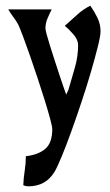

<svg xmlns="http://www.w3.org/2000/svg" viewBox="-20 -465 386 676"><path d="M208 -374Q230 -393 251 -412.5Q272 -432 298 -445Q312 -425 323 -402.5Q334 -380 334 -355Q334 -339 324.5 -301Q315 -263 300.5 -213Q286 -163 267.5 -107.5Q249 -52 231 -2Q213 48 197 86.5Q181 125 172 140Q141 191 80 191Q70 191 62 187Q63 161 67 136Q71 111 71 85Q115 80 139.5 59Q164 38 164 -10Q164 -19 156.5 -47Q149 -75 137.5 -112Q126 -149 112 -191Q98 -233 85 -270.5Q72 -308 61 -337Q50 -366 45 -377Q37 -392 27 -405Q17 -418 9 -432H162Q154 -416 147 -399.5Q140 -383 140 -365Q140 -360 144.5 -343Q149 -326 156.5 -302.5Q164 -279 172.5 -252.5Q181 -226 189 -202Q197 -178 203.5 -159Q210 -140 213 -132L221 -149Q232 -187 243.5 -226.5Q255 -266 255 -306Q255 -325 238.5 -344Q222 -363 208 -374Z"/></svg>

Font: Fette Mikado
Style: Regular
Weight: 400
Designer: Peter Wiegel
Foundry: Peter Wiegel
Version: Version 1.000